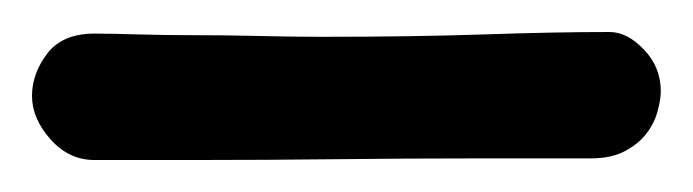

<svg xmlns="http://www.w3.org/2000/svg" viewBox="-83 -4 433 120"><path d="M298 16Q309 16 319.5 27Q330 38 330 53Q330 58 328 65.5Q326 73 321 79.5Q316 86 307.5 90.5Q299 95 286 95Q258 95 215.5 95Q173 95 128 95.5Q83 96 42 96Q1 96 -24 96Q-40 96 -51.5 83Q-63 70 -63 56Q-63 42 -53.5 29.5Q-44 17 -24 17Q-14 17 3 17.5Q20 18 39.5 18Q59 18 79.5 18.5Q100 19 118 19Q176 19 220 17.5Q264 16 298 16Z"/></svg>

Font: Life Savers ExtraBold
Style: Regular
Weight: 800
Designer: Pablo Impallari, Rodrigo Fuenzalida, Brenda Gallo
Foundry: Pablo Impallari, Rodrigo Fuenzalida, Brenda Gallo
Version: Version 3.001; ttfautohint (v0.95) -l 8 -r 50 -G 200 -x 14 -